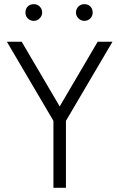

<svg xmlns="http://www.w3.org/2000/svg" viewBox="-20 -900 571 920"><path d="M13 -700 236 -321V0H296V-321L519 -700H448L266 -390L84 -700ZM142 -880Q124 -880 113 -869Q102 -858 102 -840Q102 -823 113 -812Q125 -800 142 -800Q158 -800 170 -812Q182 -824 182 -840Q182 -857 170 -869Q159 -880 142 -880ZM384 -880Q367 -880 356 -869Q344 -857 344 -840Q344 -824 356 -812Q368 -800 384 -800Q401 -800 413 -812Q424 -823 424 -840Q424 -858 413 -869Q402 -880 384 -880Z"/></svg>

Font: Unageo Variable
Style: Regular
Weight: 300
Designer: Richard Sepsi
Foundry: Richard Sepsi
Version: Version 2.200